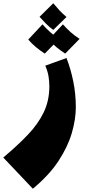

<svg xmlns="http://www.w3.org/2000/svg" viewBox="-100 -755 524 1175"><path d="M101 400 -80 209Q7 136 70 70Q133 4 167.5 -67.5Q202 -139 202 -227Q202 -259 196.5 -290.5Q191 -322 177 -353L307 -400Q333 -333 348.5 -256.5Q364 -180 364 -99Q364 -25 339.5 59Q315 143 258 230Q201 317 101 400ZM226 -572Q202 -589 182 -609.5Q162 -630 142 -652L226 -735Q246 -711 264 -691.5Q282 -672 307 -651ZM174 -427Q146 -445 119.5 -467Q93 -489 73 -513L160 -606Q183 -580 207 -558.5Q231 -537 262 -517ZM299 -427Q271 -445 244.5 -467Q218 -489 198 -513L285 -606Q308 -580 332 -558.5Q356 -537 387 -517Z"/></svg>

Font: Marhey Light
Style: Bold
Weight: 700
Version: Version 1.000